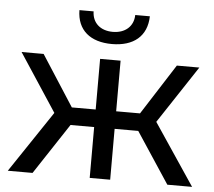

<svg xmlns="http://www.w3.org/2000/svg" viewBox="-52 -793 949 850"><g transform="rotate(5 422.5 -368.0)"><path d="M126 -529H28L196 -273L13 0H123L272 -226H377V0H468V-226H573L722 0H832L649 -273L818 -529H718L574 -304H468V-529H377V-304H271ZM423 -599C519 -599 578 -647 580 -736H515C514 -685 477 -653 422 -653C367 -653 331 -685 330 -736H267C268 -647 327 -599 423 -599Z"/></g></svg>

Font: Montserrat-Alt1 Med
Style: Regular
Weight: 500
Designer: Differentunic
Foundry: Differentunic
Version: Version 7.222